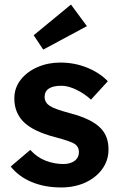

<svg xmlns="http://www.w3.org/2000/svg" viewBox="-20 -814 528 844"><path d="M249 10Q176 10 119 -14Q62 -38 27 -82L113 -155Q143 -122 181 -107.5Q219 -93 258 -93Q289 -93 308 -107Q327 -121 327 -146Q327 -168 309 -181Q291 -193 223 -211Q122 -237 80 -282Q43 -322 43 -381Q43 -428 71 -463.5Q99 -499 145 -519Q191 -539 245 -539Q307 -539 362 -517Q417 -495 454 -457L380 -376Q352 -402 316 -419.5Q280 -437 250 -437Q176 -437 176 -387Q177 -363 198 -349Q218 -335 289 -316Q384 -291 423 -250Q457 -215 457 -157Q457 -109 429.5 -71Q402 -33 355 -11.5Q308 10 249 10ZM170 -596 128 -659 292 -794 362 -699Z"/></svg>

Font: Lexend SemiBold
Style: Regular
Weight: 600
Designer: Bonnie Shaver-Troup, Thomas Jockin
Foundry: Lexend
Version: Version 1.005; ttfautohint (v1.8.3)